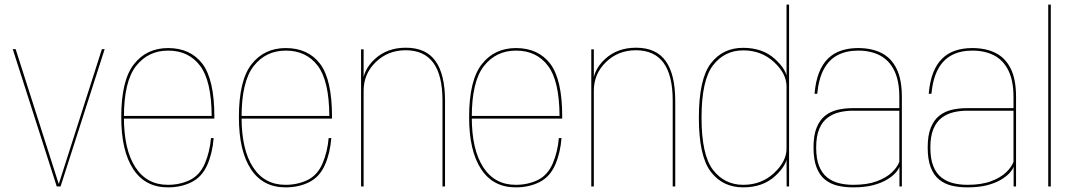

<svg xmlns="http://www.w3.org/2000/svg" viewBox="-20 -805 4634 829"><path d="M225 0H241.5L432 -593H420L234.5 -12.5H233L47.5 -593H35Z M705 4V-7Q613.5 -7 564.5 -83Q515 -158.5 515 -299Q515 -453.5 567.5 -520Q620 -586.5 706 -586.5Q794.5 -586.5 844 -521Q893 -456.5 894 -304.5H510V-293H905.5Q905.5 -298 905.5 -301.5Q905.5 -461 854 -529.5Q802 -597.5 706 -597.5Q613 -597.5 558.5 -528Q503.5 -458.5 503.5 -299Q503.5 -153.5 555.5 -74.5Q607 4 705 4ZM705 -7V4Q762 4 807 -18.5Q852 -41 875 -93Q897.5 -144.5 902.5 -209H891Q886 -149.5 864.5 -99Q842.5 -48.5 799.5 -27.5Q756.5 -7 705 -7Z M1213 4V-7Q1121.5 -7 1072.5 -83Q1023 -158.5 1023 -299Q1023 -453.5 1075.5 -520Q1128 -586.5 1214 -586.5Q1302.5 -586.5 1352 -521Q1401 -456.5 1402 -304.5H1018V-293H1413.5Q1413.5 -298 1413.5 -301.5Q1413.5 -461 1362 -529.5Q1310 -597.5 1214 -597.5Q1121 -597.5 1066.5 -528Q1011.5 -458.5 1011.5 -299Q1011.5 -153.5 1063.5 -74.5Q1115 4 1213 4ZM1213 -7V4Q1270 4 1315 -18.5Q1360 -41 1383 -93Q1405.5 -144.5 1410.5 -209H1399Q1394 -149.5 1372.5 -99Q1350.5 -48.5 1307.5 -27.5Q1264.5 -7 1213 -7Z M1539 0H1550V-458V-592H1539ZM1890.5 0H1901.5V-369Q1901.5 -483.5 1860.5 -541.2Q1819.5 -599 1732 -599Q1651.5 -599 1598.5 -550.2Q1545.5 -501.5 1545.5 -436.5L1550 -413.5Q1550 -486 1602.5 -537Q1655 -588 1731.5 -588Q1811 -588 1850.8 -534Q1890.5 -480 1890.5 -371Z M2207 4V-7Q2115.5 -7 2066.5 -83Q2017 -158.5 2017 -299Q2017 -453.5 2069.5 -520Q2122 -586.5 2208 -586.5Q2296.5 -586.5 2346 -521Q2395 -456.5 2396 -304.5H2012V-293H2407.5Q2407.5 -298 2407.5 -301.5Q2407.5 -461 2356 -529.5Q2304 -597.5 2208 -597.5Q2115 -597.5 2060.5 -528Q2005.5 -458.5 2005.5 -299Q2005.5 -153.5 2057.5 -74.5Q2109 4 2207 4ZM2207 -7V4Q2264 4 2309 -18.5Q2354 -41 2377 -93Q2399.5 -144.5 2404.5 -209H2393Q2388 -149.5 2366.5 -99Q2344.5 -48.5 2301.5 -27.5Q2258.5 -7 2207 -7Z M2533 0H2544V-458V-592H2533ZM2884.5 0H2895.5V-369Q2895.5 -483.5 2854.5 -541.2Q2813.5 -599 2726 -599Q2645.5 -599 2592.5 -550.2Q2539.5 -501.5 2539.5 -436.5L2544 -413.5Q2544 -486 2596.5 -537Q2649 -588 2725.5 -588Q2805 -588 2844.8 -534Q2884.5 -480 2884.5 -371Z M3376.5 0H3387V-785H3376V-109.5ZM3188.5 4Q3273 4 3326 -44.2Q3379 -92.5 3379 -135.5L3376 -163Q3376 -108 3321.8 -57.5Q3267.5 -7 3189 -7Q3108.5 -7 3058.8 -71.2Q3009 -135.5 3009 -297Q3009 -459 3058.8 -523.2Q3108.5 -587.5 3189 -587.5Q3267.5 -587.5 3321.8 -537.2Q3376 -487 3376 -432L3379 -459Q3379 -502 3326 -550.2Q3273 -598.5 3188.5 -598.5Q3100.5 -598.5 3049 -531Q2997.5 -463.5 2997.5 -297Q2997.5 -131 3049 -63.5Q3100.5 4 3188.5 4Z M3663.5 4Q3713 4 3748.8 -5.2Q3784.5 -14.5 3808.5 -28.8Q3832.5 -43 3846 -58Q3859.5 -73 3863.5 -85V0H3874V-387Q3874 -462 3851.2 -508.2Q3828.5 -554.5 3786.2 -576Q3744 -597.5 3685 -597.5Q3644.5 -597.5 3611.8 -586.5Q3579 -575.5 3555 -552Q3531 -528.5 3516.2 -491Q3501.5 -453.5 3497 -400H3508.5Q3515 -466 3537.5 -507Q3560 -548 3597.2 -567.2Q3634.5 -586.5 3685 -586.5Q3740 -586.5 3779.8 -565.5Q3819.5 -544.5 3841.2 -500.2Q3863 -456 3863 -386V-338H3660.5Q3626.5 -338 3596 -330.8Q3565.5 -323.5 3542.2 -305Q3519 -286.5 3505.8 -253.5Q3492.5 -220.5 3492.5 -168.5Q3492.5 -115.5 3505.8 -81.8Q3519 -48 3542.5 -29.2Q3566 -10.5 3597 -3.2Q3628 4 3663.5 4ZM3664 -7Q3632 -7 3603.2 -14Q3574.5 -21 3552 -38.5Q3529.5 -56 3516.8 -87.5Q3504 -119 3504 -168.5Q3504 -217 3517.2 -248.2Q3530.5 -279.5 3553 -296.5Q3575.5 -313.5 3603.8 -320.2Q3632 -327 3662 -327H3863V-107Q3855.5 -84.5 3831.5 -61.2Q3807.5 -38 3766 -22.5Q3724.5 -7 3664 -7Z M4156.5 4Q4206 4 4241.8 -5.2Q4277.5 -14.5 4301.5 -28.8Q4325.5 -43 4339 -58Q4352.5 -73 4356.5 -85V0H4367V-387Q4367 -462 4344.2 -508.2Q4321.5 -554.5 4279.2 -576Q4237 -597.5 4178 -597.5Q4137.5 -597.5 4104.8 -586.5Q4072 -575.5 4048 -552Q4024 -528.5 4009.2 -491Q3994.5 -453.5 3990 -400H4001.5Q4008 -466 4030.5 -507Q4053 -548 4090.2 -567.2Q4127.5 -586.5 4178 -586.5Q4233 -586.5 4272.8 -565.5Q4312.5 -544.5 4334.2 -500.2Q4356 -456 4356 -386V-338H4153.5Q4119.5 -338 4089 -330.8Q4058.5 -323.5 4035.2 -305Q4012 -286.5 3998.8 -253.5Q3985.5 -220.5 3985.5 -168.5Q3985.5 -115.5 3998.8 -81.8Q4012 -48 4035.5 -29.2Q4059 -10.5 4090 -3.2Q4121 4 4156.5 4ZM4157 -7Q4125 -7 4096.2 -14Q4067.5 -21 4045 -38.5Q4022.5 -56 4009.8 -87.5Q3997 -119 3997 -168.5Q3997 -217 4010.2 -248.2Q4023.5 -279.5 4046 -296.5Q4068.5 -313.5 4096.8 -320.2Q4125 -327 4155 -327H4356V-107Q4348.5 -84.5 4324.5 -61.2Q4300.5 -38 4259 -22.5Q4217.5 -7 4157 -7Z M4506 0H4517V-785H4506Z"/></svg>

Font: Anybody Thin
Style: Regular
Weight: 100
Designer: Tyler Finck
Foundry: Etcetera Type Company
Version: Version 1.114;gftools[0.9.25]